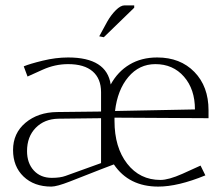

<svg xmlns="http://www.w3.org/2000/svg" viewBox="-20 -690 835 718"><path d="M481.9 -661.1 368.2 -550.8 351.1 -554.2 380.9 -608.9Q395 -633.8 413.1 -651.9Q431.2 -669.9 445.8 -669.9H481.9ZM357.9 -248 198.2 -246.1Q146 -245.1 113.5 -211.9Q81.1 -178.7 81.1 -125Q81.1 -80.1 106.4 -52.5Q131.8 -24.9 173.8 -24.9Q205.1 -24.9 225.1 -32.2L357.9 -80.1ZM410.2 -274.9 709 -280.8Q709 -356.4 668 -403.3Q627 -450.2 561 -450.2Q500.5 -450.2 460 -402.1Q419.4 -354 410.2 -274.9ZM408.2 -250V-237.8Q408.2 -138.7 455.6 -77.9Q502.9 -17.1 580.1 -17.1Q610.4 -17.1 662.1 -40L730 -70.8L748 -34.2Q645.5 7.8 571.8 7.8Q461.9 7.8 405.8 -75.2L360.8 -58.1L241.2 -11.2Q192.4 7.8 171.9 7.8Q107.4 7.8 68.1 -29.8Q28.8 -67.4 28.8 -128.9Q28.8 -191.9 75.4 -231Q122.1 -270 192.9 -271L357.9 -272.9V-345.2Q357.9 -396 326.4 -423.1Q294.9 -450.2 234.9 -450.2Q185.5 -450.2 139.2 -429.2L83 -403.8L68.8 -441.9Q90.8 -451.2 139.6 -463.1Q188.5 -475.1 234.9 -475.1Q378.9 -475.1 394 -374Q420.4 -422.4 464.6 -448.7Q508.8 -475.1 567.9 -475.1Q654.3 -475.1 707 -420.9Q759.8 -366.7 759.8 -277.8V-248Z"/></svg>

Font: Resagokr
Style: Light
Weight: 300
Designer: gluk
Foundry: gluk
Version: Version 0.95